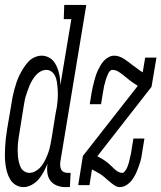

<svg xmlns="http://www.w3.org/2000/svg" viewBox="-31 -755 658 783"><path d="M254 8H234Q216 8 199.5 1Q183 -6 173.5 -19.5Q164 -33 162 -51.5Q160 -70 163 -88Q156 -71 147.5 -55Q139 -39 127.5 -25Q116 -11 99 -1.5Q82 8 65 8Q48 8 33.5 -0.5Q19 -9 10.5 -23.5Q2 -38 -2.5 -54Q-7 -70 -9 -87Q-11 -104 -11 -121.5Q-11 -139 -10 -157Q-9 -175 -7 -192.5Q-5 -210 -2 -228L15 -328Q17 -343 20 -358Q23 -373 27 -388Q31 -403 36 -418Q41 -433 48 -447.5Q55 -462 63.5 -475.5Q72 -489 83 -501.5Q94 -514 109 -521Q124 -528 139 -528Q152 -528 164.5 -522.5Q177 -517 185.5 -507.5Q194 -498 199.5 -486Q205 -474 208.5 -461Q212 -448 213.5 -434.5Q215 -421 215 -407L260 -677H229L231 -735H321L215 -95Q214 -87 214.5 -79Q215 -71 218.5 -64Q222 -57 229 -53.5Q236 -50 244 -50H257ZM458 8Q448 8 439.5 3Q431 -2 423.5 -8Q416 -14 408.5 -20.5Q401 -27 393.5 -33.5Q386 -40 378 -45Q370 -50 361 -55L344 -64L334 0H288L307 -119L531 -405L517 -414Q506 -421 495.5 -429.5Q485 -438 474.5 -446.5Q464 -455 452.5 -462.5Q441 -470 426 -470Q422 -470 417.5 -465.5Q413 -461 411 -456.5Q409 -452 407 -447Q405 -442 403 -437.5Q401 -433 400 -428Q399 -423 397.5 -418Q396 -413 394.5 -408Q393 -403 392.5 -398.5Q392 -394 391 -389Q390 -384 389 -379L381 -330H335L343 -379Q345 -390 347.5 -401Q350 -412 353 -423.5Q356 -435 359.5 -446Q363 -457 368 -467.5Q373 -478 379 -488.5Q385 -499 393.5 -508Q402 -517 413 -522.5Q424 -528 435 -528Q446 -528 456.5 -524Q467 -520 475.5 -514.5Q484 -509 492.5 -502.5Q501 -496 509.5 -489.5Q518 -483 526.5 -477Q535 -471 543 -465L551 -460L561 -520H607L587 -401L366 -118L384 -108Q391 -104 398 -99Q405 -94 411.5 -88.5Q418 -83 424 -77Q430 -71 436.5 -65Q443 -59 451 -54.5Q459 -50 468 -50Q473 -50 476.5 -54.5Q480 -59 483 -63.5Q486 -68 488 -73Q490 -78 491.5 -82.5Q493 -87 494.5 -92Q496 -97 497 -102Q498 -107 499 -112Q500 -117 501.5 -121.5Q503 -126 503.5 -131Q504 -136 505 -141L513 -190H558L550 -141Q548 -130 546.5 -119Q545 -108 541.5 -96.5Q538 -85 534 -74Q530 -63 525.5 -52.5Q521 -42 514.5 -31.5Q508 -21 499.5 -12Q491 -3 480 2.5Q469 8 458 8ZM89 -50Q103 -50 117 -59Q131 -68 140 -80.5Q149 -93 155.5 -107Q162 -121 167 -135.5Q172 -150 174.5 -164.5Q177 -179 180 -194L196 -294Q199 -307 201 -319.5Q203 -332 204 -345Q205 -358 205 -370.5Q205 -383 204 -395.5Q203 -408 201 -420.5Q199 -433 194.5 -443.5Q190 -454 180.5 -462Q171 -470 158 -470Q147 -470 136 -464.5Q125 -459 116.5 -449.5Q108 -440 101.5 -429.5Q95 -419 90.5 -408.5Q86 -398 82 -386.5Q78 -375 74.5 -364Q71 -353 69 -341.5Q67 -330 65 -318L49 -218Q47 -206 45 -193.5Q43 -181 42 -169Q41 -157 41 -144.5Q41 -132 42 -120Q43 -108 45.5 -96.5Q48 -85 52.5 -74.5Q57 -64 67 -57Q77 -50 89 -50Z"/></svg>

Font: Iosevka HT Light Extended
Style: Italic
Weight: 300
Width: 7
Italic angle: -9°
Monospace: yes
Designer: Belleve Invis
Foundry: Belleve Invis
Version: Version 32.3.0; ttfautohint (v1.8.4)